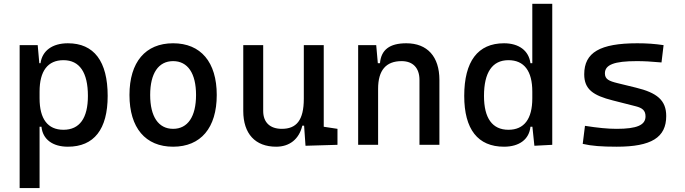

<svg xmlns="http://www.w3.org/2000/svg" viewBox="-20 -752 3556 997"><path d="M82 224.6H185.5V-93.8H195.3C201.7 -28.8 252.9 9.8 332.5 9.8C468.3 9.8 539.1 -80.6 539.1 -253.9C539.1 -433.6 468.3 -527.3 332.5 -527.3C252 -527.3 199.2 -488.8 190.4 -423.8H184.1L175.8 -517.6H82ZM185.5 -241.2V-276.4C185.5 -383.3 228 -439.5 309.6 -439.5C393.1 -439.5 436.5 -376 436.5 -253.9C436.5 -138.2 393.1 -78.1 309.6 -78.1C228 -78.1 185.5 -134.3 185.5 -241.2Z M878.9 9.8C1022.5 9.8 1105.5 -87.9 1105.5 -258.8C1105.5 -429.7 1022.5 -527.3 878.9 -527.3C735.4 -527.3 652.3 -429.7 652.3 -258.8C652.3 -87.9 735.4 9.8 878.9 9.8ZM878.9 -83C802.7 -83 759.8 -146.5 759.8 -258.8C759.8 -371.1 802.7 -434.6 878.9 -434.6C955.1 -434.6 998 -371.1 998 -258.8C998 -146.5 955.1 -83 878.9 -83Z M1414.1 9.8C1483.4 9.8 1533.2 -29.3 1549.8 -99.6H1559.1L1566.4 4.9L1732.4 0V-83L1661.1 -93.8V-517.6H1557.6V-239.3C1557.6 -126.5 1518.6 -83 1443.4 -83C1382.3 -83 1346.7 -116.2 1346.7 -175.8V-517.6H1243.2V-175.8C1243.2 -57.6 1305.2 9.8 1414.1 9.8Z M2158.2 0H2261.7V-336.9C2261.7 -458 2199.2 -527.3 2089.8 -527.3C2002.9 -527.3 1959 -493.2 1953.1 -423.8H1941.9L1933.6 -517.6H1839.8V0H1943.4V-291C1943.4 -387.2 1984.4 -434.6 2065.4 -434.6C2124 -434.6 2158.2 -399.4 2158.2 -336.9Z M2597.2 9.8C2676.8 9.8 2728 -28.8 2734.4 -93.8H2744.6L2754.9 4.9L2847.7 0V-732.4H2744.1V-423.8H2734.4C2726.1 -488.8 2674.8 -527.3 2597.2 -527.3C2461.4 -527.3 2390.6 -433.6 2390.6 -253.9C2390.6 -80.6 2461.4 9.8 2597.2 9.8ZM2744.1 -241.2C2744.1 -134.3 2701.7 -78.1 2620.1 -78.1C2536.6 -78.1 2493.2 -138.2 2493.2 -253.9C2493.2 -376 2536.6 -439.5 2620.1 -439.5C2701.7 -439.5 2744.1 -383.3 2744.1 -276.4Z M3182.6 9.8C3362.3 9.8 3439.5 -38.1 3439.5 -149.4C3439.5 -232.4 3390.6 -270.5 3282.2 -296.9L3186.5 -320.3C3142.1 -331.1 3121.1 -340.8 3121.1 -371.1C3121.1 -416 3169.9 -434.6 3286.1 -434.6C3324.2 -434.6 3362.3 -432.6 3415 -427.7L3425.8 -517.6C3379.9 -524.4 3338.9 -527.3 3289.1 -527.3C3095.7 -527.3 3013.7 -479.5 3013.7 -366.2C3013.7 -288.1 3060.1 -256.3 3162.1 -230.5L3281.2 -200.2C3315.4 -191.4 3332 -178.7 3332 -147.5C3332 -102.5 3287.1 -83 3182.6 -83C3135.7 -83 3085.9 -87.9 3017.6 -98.6L3005.9 -4.9C3051.8 5.9 3104.5 9.8 3182.6 9.8Z"/></svg>

Font: Cascadia Mono NF
Style: Regular
Weight: 400
Monospace: yes
Designer: Aaron Bell
Foundry: Saja Typeworks
Version: Version 2404.023